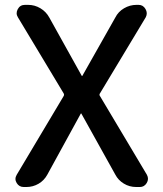

<svg xmlns="http://www.w3.org/2000/svg" viewBox="-20 -750 654 770"><path d="M75.2 0Q56.6 0 46.9 -16.1Q37.1 -32.2 46.9 -48.8L234.4 -363.3Q239.3 -370.1 234.4 -377L51.8 -680.7Q42 -696.3 51.3 -713.4Q60.5 -730.5 80.1 -730.5H92.8Q119.1 -730.5 142.1 -716.8Q165 -703.1 177.7 -679.7L307.6 -446.3Q307.6 -445.3 309.6 -445.3Q310.5 -445.3 310.5 -446.3L442.4 -679.7Q454.1 -703.1 477.5 -716.8Q501 -730.5 527.3 -730.5H536.1Q553.7 -730.5 563.5 -713.9Q573.2 -697.3 564.5 -680.7L381.8 -377Q376 -370.1 381.8 -363.3L569.3 -48.8Q578.1 -32.2 568.4 -16.1Q558.6 0 541 0H526.4Q499 0 476.6 -13.7Q454.1 -27.3 442.4 -49.8L306.6 -293.9Q306.6 -294.9 305.7 -294.9Q303.7 -294.9 303.7 -293.9L169.9 -49.8Q157.2 -26.4 134.8 -13.2Q112.3 0 85.9 0Z"/></svg>

Font: Rounded Mgen+ 2p medium
Style: Regular
Weight: 500
Designer: [Source Han Sans]
Ryoko NISHIZUKA  (kana & ideographs); Paul D. Hunt (Latin, Greek & Cyrillic); Wenlong ZHANG  (bopomofo
Version: Version 1.059.20150602